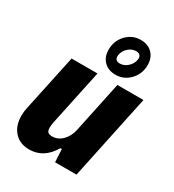

<svg xmlns="http://www.w3.org/2000/svg" viewBox="-189 -884 908 1002"><g transform="rotate(30 265.5 -383.5)"><path d="M423 0H294L290 -78L281 -77Q230 10 143 10Q86 10 53 -26.5Q20 -63 20 -124Q20 -147 26 -174L98 -512H254L183 -177Q179 -158 179 -143Q179 -124 187 -116.5Q195 -109 213 -109Q247 -109 273.5 -135.5Q300 -162 309 -204L374 -512H531ZM242 -649Q242 -703 277.5 -740Q313 -777 363 -777Q407 -777 433 -750.5Q459 -724 459 -681Q459 -627 423.5 -590Q388 -553 338 -553Q294 -553 268 -579.5Q242 -606 242 -649ZM400 -678Q401 -682 401 -688Q401 -700 393 -707Q385 -714 372 -714Q347 -714 326.5 -696.5Q306 -679 300 -652Q299 -649 299 -643Q299 -615 328 -615Q353 -615 374 -633.5Q395 -652 400 -678Z"/></g></svg>

Font: Decalotype ExtraBold Italic
Style: Regular
Weight: 800
Italic angle: -12°
Designer: Alfredo Marco Pradil
Foundry: Alfredo Marco Pradil
Version: Version 1.0